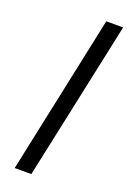

<svg xmlns="http://www.w3.org/2000/svg" viewBox="-148 -816 581 867"><g transform="rotate(20 143.0 -382.0)"><path d="M43 0 205 -764H286L123 0Z"/></g></svg>

Font: Noto Sans ExtraCondensed Medium
Style: Italic
Weight: 500
Width: 2
Italic angle: -12°
Designer: Monotype Design Team
Foundry: Monotype Imaging Inc.
Version: Version 2.013; ttfautohint (v1.8.4.7-5d5b)